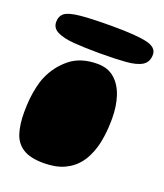

<svg xmlns="http://www.w3.org/2000/svg" viewBox="-115 -650 640 750"><g transform="rotate(20 205.0 -275.0)"><path d="M11.5 -513Q11.5 -537 28 -549.8Q44.5 -562.5 90.2 -567.2Q136 -572 224 -572Q322.5 -572 366.5 -562Q410.5 -552 410.5 -521.5Q410.5 -490.5 388 -476.5Q365.5 -462.5 321.2 -459Q277 -455.5 211 -455.5Q151.5 -455.5 106.5 -459Q61.5 -462.5 36.5 -474.8Q11.5 -487 11.5 -513ZM154 22.5Q98 22.5 67.8 3.5Q37.5 -15.5 26 -51.5Q14.5 -87.5 14.5 -138Q14.5 -153 15.2 -167.5Q16 -182 17.2 -195.5Q18.5 -209 20.8 -221.8Q23 -234.5 25.8 -246.5Q28.5 -258.5 32 -269.8Q35.5 -281 40 -291Q62.5 -343 106.5 -378.5Q150.5 -414 220 -414Q263 -414 291 -389.8Q319 -365.5 332.5 -324.5Q346 -283.5 346 -232.5Q346 -212.5 344.8 -193.5Q343.5 -174.5 341 -157.2Q338.5 -140 334.8 -123.8Q331 -107.5 325.5 -93.2Q320 -79 313.5 -66Q307 -53 298.5 -42Q275.5 -11 239.8 5.8Q204 22.5 154 22.5Z"/></g></svg>

Font: Gluten Black
Style: Regular
Weight: 900
Designer: Tyler Finck
Foundry: Etcetera Type Company
Version: Version 1.300